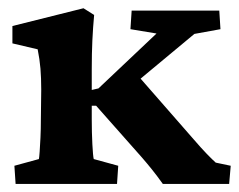

<svg xmlns="http://www.w3.org/2000/svg" viewBox="-20 -455 591 475"><path d="M18.6 0 15.6 -44.9 76.2 -61.5Q77.1 -65.4 78.1 -79.6Q79.1 -93.8 80.1 -114.3Q81.1 -134.8 81.1 -159.2L82 -233.4Q82 -261.7 80.1 -285.2Q78.1 -308.6 73.2 -333L10.7 -347.7V-390.6L186.5 -434.6L212.9 -418Q210 -386.7 208.5 -355Q207 -323.2 207 -283.2V-160.2Q207 -127 208.5 -98.1Q210 -69.3 211.9 -61.5L272.5 -44.9L269.5 0ZM546.9 0H382.8Q368.2 -20.5 356 -35.6Q343.8 -50.8 331.1 -65.4L217.8 -193.4H193.4L194.3 -229.5L223.6 -236.3L367.2 -372.1L302.7 -382.8L305.7 -428.7H522.5L525.4 -382.8L460.9 -371.1L298.8 -236.3L310.5 -280.3L459 -110.4Q477.5 -88.9 491.7 -74.2Q505.9 -59.6 513.7 -52.7L550.8 -44.9Z"/></svg>

Font: Crimson Pro
Style: Bold
Weight: 700
Designer: Jacques Le Bailly
Foundry: Baron von Fonthausen
Version: Version 1.003